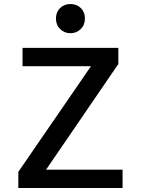

<svg xmlns="http://www.w3.org/2000/svg" viewBox="-20 -934 700 954"><path d="M589 -91V0H71V-80L432 -605H92V-696H568V-616L209 -91ZM258 -842Q258 -874 278.5 -894Q299 -914 330 -914Q361 -914 381.5 -894Q402 -874 402 -842Q402 -810 381 -789.5Q360 -769 330 -769Q300 -769 279 -789.5Q258 -810 258 -842Z"/></svg>

Font: Amiko SemiBold
Style: Regular
Weight: 600
Designer: Pablo Impallari, Rodrigo Fuenzalida, Andres Torresi
Foundry: Impallari Type
Version: Version 1.001; ttfautohint (v1.3)